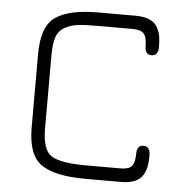

<svg xmlns="http://www.w3.org/2000/svg" viewBox="-48 -678 715 726"><g transform="rotate(5 309.5 -315.5)"><path d="M438.5 0H300.8Q187.5 0 135.3 -35.2Q83 -70.3 83 -175.8V-455.1Q83 -560.5 134.8 -595.7Q186.5 -630.9 294.9 -630.9H438.5Q469.7 -630.9 490.7 -621.6Q511.7 -612.3 521 -595.2Q530.3 -578.1 533.2 -561.5Q536.1 -544.9 536.1 -521.5Q536.1 -487.3 510.7 -487.3Q485.4 -487.3 485.4 -519.5Q485.4 -553.7 473.6 -566.9Q461.9 -580.1 431.6 -580.1H294.9Q248 -580.1 221.7 -576.7Q195.3 -573.2 172.9 -560.5Q150.4 -547.9 142.1 -522.5Q133.8 -497.1 133.8 -455.1V-175.8Q133.8 -94.7 168.9 -72.8Q204.1 -50.8 300.8 -50.8H431.6Q462.9 -50.8 474.1 -64.5Q485.4 -78.1 485.4 -111.3Q485.4 -143.6 510.7 -143.6Q536.1 -143.6 536.1 -108.4Q536.1 -85.9 533.2 -69.3Q530.3 -52.7 521 -35.6Q511.7 -18.6 490.7 -9.3Q469.7 0 438.5 0Z"/></g></svg>

Font: Jura
Style: Book
Weight: 400
Version: Version 2.3